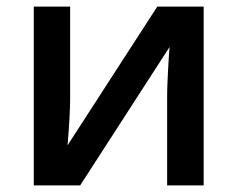

<svg xmlns="http://www.w3.org/2000/svg" viewBox="-20 -560 717 580"><path d="M191.9 -540V-263.2Q191.9 -214.8 184.1 -121.1L455.1 -540H595.2V0H484.9V-272Q484.9 -294.4 487.5 -344.7Q490.2 -395 492.2 -418L222.2 0H82V-540Z"/></svg>

Font: JBL Sans
Style: Semibold
Weight: 600
Version: Version 1.10